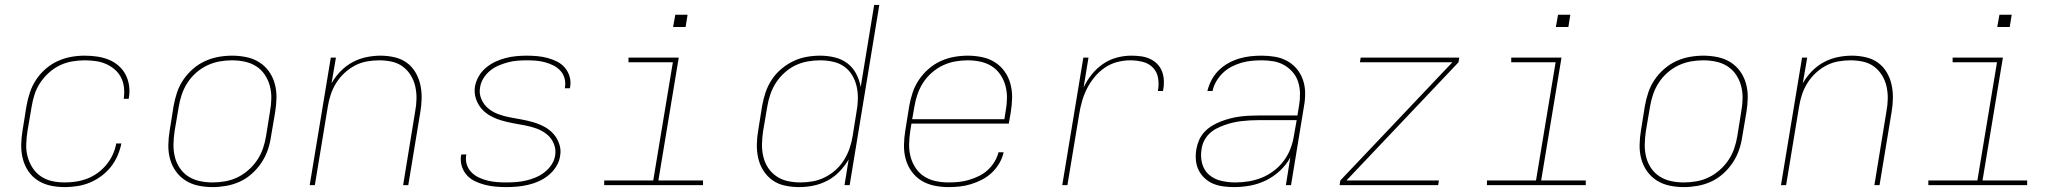

<svg xmlns="http://www.w3.org/2000/svg" viewBox="-20 -755 8440 783"><path d="M244 8Q214 8 186 2Q158 -4 134.5 -19Q111 -34 95.5 -57Q80 -80 73 -107.5Q66 -135 66.5 -164.5Q67 -194 72 -223L88 -323Q93 -351 102 -378Q111 -405 127 -429.5Q143 -454 166 -474Q189 -494 215.5 -506Q242 -518 269.5 -523Q297 -528 325 -528Q350 -528 375 -524.5Q400 -521 422.5 -512Q445 -503 463 -487.5Q481 -472 492 -451Q503 -430 506.5 -405Q510 -380 505 -354Q505 -354 505 -353.5Q505 -353 505 -352H484Q484 -353 484.5 -353.5Q485 -354 485 -354Q488 -377 485.5 -399Q483 -421 473 -440Q463 -459 447 -472.5Q431 -486 411.5 -494.5Q392 -503 369.5 -506Q347 -509 325 -509Q300 -509 274 -504.5Q248 -500 224 -488.5Q200 -477 179.5 -458.5Q159 -440 144 -417.5Q129 -395 121 -370Q113 -345 109 -320L92 -220Q88 -194 87 -167.5Q86 -141 92.5 -116.5Q99 -92 112.5 -71Q126 -50 146.5 -36Q167 -22 192 -16.5Q217 -11 244 -11Q267 -11 290 -14.5Q313 -18 335.5 -26.5Q358 -35 378.5 -50Q399 -65 414.5 -84Q430 -103 440 -125Q450 -147 454 -170H475Q470 -145 459.5 -120.5Q449 -96 432 -74.5Q415 -53 392.5 -36.5Q370 -20 345.5 -10Q321 0 295 4Q269 8 244 8Z M847 8Q817 8 788.5 2Q760 -4 736.5 -19Q713 -34 697 -56.5Q681 -79 673.5 -106.5Q666 -134 666.5 -163.5Q667 -193 672 -223L688 -323Q693 -351 702 -378Q711 -405 727.5 -429.5Q744 -454 767 -474Q790 -494 816.5 -506Q843 -518 871 -523Q899 -528 927 -528Q956 -528 985 -522Q1014 -516 1037.5 -501Q1061 -486 1077 -463.5Q1093 -441 1100.5 -413.5Q1108 -386 1107.5 -356.5Q1107 -327 1102 -297L1085 -197Q1081 -169 1071.5 -142Q1062 -115 1045.5 -90.5Q1029 -66 1006.5 -46Q984 -26 957.5 -14Q931 -2 902.5 3Q874 8 847 8ZM847 -11Q872 -11 898 -15.5Q924 -20 948 -31.5Q972 -43 993 -61.5Q1014 -80 1029 -102.5Q1044 -125 1052.5 -150Q1061 -175 1065 -200L1081 -300Q1086 -327 1086.5 -353.5Q1087 -380 1080.5 -404.5Q1074 -429 1060 -450Q1046 -471 1025 -484.5Q1004 -498 978.5 -503.5Q953 -509 926 -509Q901 -509 875.5 -504.5Q850 -500 825.5 -488.5Q801 -477 780 -458.5Q759 -440 744.5 -417.5Q730 -395 721.5 -370Q713 -345 709 -320L692 -220Q688 -193 687.5 -166.5Q687 -140 693 -115.5Q699 -91 713 -70Q727 -49 748 -35.5Q769 -22 794.5 -16.5Q820 -11 847 -11Z M1243 0 1329 -520H1350L1332 -415Q1347 -442 1369 -464.5Q1391 -487 1418 -501.5Q1445 -516 1474.5 -522Q1504 -528 1532 -528Q1561 -528 1589 -521.5Q1617 -515 1638.5 -499.5Q1660 -484 1674 -460.5Q1688 -437 1694 -410Q1700 -383 1699.5 -354.5Q1699 -326 1694 -297L1645 0H1624L1673 -300Q1678 -326 1678.5 -352Q1679 -378 1673.5 -402.5Q1668 -427 1655 -448Q1642 -469 1622.5 -483.5Q1603 -498 1578 -503.5Q1553 -509 1526 -509Q1502 -509 1476.5 -504.5Q1451 -500 1428 -488Q1405 -476 1385 -457.5Q1365 -439 1351 -416.5Q1337 -394 1329 -370Q1321 -346 1317 -321L1264 0Z M2045 8Q2023 8 2000.5 6Q1978 4 1957 -1.5Q1936 -7 1917 -16Q1898 -25 1884 -40.5Q1870 -56 1863.5 -76.5Q1857 -97 1860 -120Q1861 -121 1861 -122.5Q1861 -124 1861 -125H1882Q1882 -124 1881.5 -123Q1881 -122 1881 -121Q1878 -101 1884 -83Q1890 -65 1903 -52Q1916 -39 1933 -31Q1950 -23 1968.5 -18.5Q1987 -14 2006 -12.5Q2025 -11 2045 -11Q2065 -11 2084.5 -12.5Q2104 -14 2124 -18.5Q2144 -23 2163.5 -31Q2183 -39 2200 -52Q2217 -65 2229 -83Q2241 -101 2244 -121Q2248 -146 2238.5 -169Q2229 -192 2210.5 -207Q2192 -222 2169 -230.5Q2146 -239 2121.5 -243.5Q2097 -248 2072.5 -252.5Q2048 -257 2024.5 -264Q2001 -271 1980 -282.5Q1959 -294 1943.5 -312Q1928 -330 1920.5 -353.5Q1913 -377 1917 -403Q1921 -424 1932.5 -444Q1944 -464 1962 -479Q1980 -494 2000.5 -503.5Q2021 -513 2042.5 -518.5Q2064 -524 2085.5 -526Q2107 -528 2128 -528Q2150 -528 2171.5 -526Q2193 -524 2213.5 -518.5Q2234 -513 2252.5 -503.5Q2271 -494 2284 -478.5Q2297 -463 2303 -442.5Q2309 -422 2305 -400Q2305 -399 2304.5 -397.5Q2304 -396 2304 -395H2283Q2284 -396 2284 -397Q2284 -398 2284 -400Q2287 -419 2282 -436.5Q2277 -454 2265 -467Q2253 -480 2237 -488Q2221 -496 2203 -501Q2185 -506 2166.5 -507.5Q2148 -509 2128 -509Q2109 -509 2090 -507.5Q2071 -506 2052 -501Q2033 -496 2014 -488Q1995 -480 1979 -467Q1963 -454 1952 -436.5Q1941 -419 1938 -400Q1933 -374 1943 -351Q1953 -328 1971 -313Q1989 -298 2012 -289.5Q2035 -281 2059.5 -276.5Q2084 -272 2108.5 -267.5Q2133 -263 2156.5 -256Q2180 -249 2201 -237.5Q2222 -226 2237.5 -208.5Q2253 -191 2261 -167Q2269 -143 2264 -118Q2261 -96 2248 -75.5Q2235 -55 2216.5 -40Q2198 -25 2176.5 -15.5Q2155 -6 2133 -1Q2111 4 2089 6Q2067 8 2045 8Z M2444 0V-19H2644L2724 -501H2543V-520H2748L2665 -19H2847V0ZM2725 -645 2734 -695H2784L2776 -645Z M3239 8Q3210 8 3181.5 2Q3153 -4 3131 -19.5Q3109 -35 3094 -58Q3079 -81 3072.5 -108.5Q3066 -136 3066.5 -165Q3067 -194 3072 -223L3088 -323Q3093 -351 3102 -378Q3111 -405 3127 -429.5Q3143 -454 3166 -473.5Q3189 -493 3215 -505.5Q3241 -518 3269 -523Q3297 -528 3324 -528Q3355 -528 3384 -521Q3413 -514 3435.5 -497Q3458 -480 3471.5 -454.5Q3485 -429 3490 -400L3545 -735H3566L3445 0H3424L3441 -105Q3426 -79 3404 -56Q3382 -33 3354.5 -18.5Q3327 -4 3297.5 2Q3268 8 3239 8ZM3245 -11Q3269 -11 3294.5 -15.5Q3320 -20 3344 -32Q3368 -44 3388 -62Q3408 -80 3422 -102.5Q3436 -125 3444.5 -149.5Q3453 -174 3457 -199L3473 -299Q3478 -325 3478.5 -351.5Q3479 -378 3473.5 -402.5Q3468 -427 3455 -448.5Q3442 -470 3422 -484Q3402 -498 3376.5 -503.5Q3351 -509 3325 -509Q3300 -509 3274 -504.5Q3248 -500 3224 -488.5Q3200 -477 3179.5 -458.5Q3159 -440 3144.5 -417.5Q3130 -395 3121.5 -370Q3113 -345 3109 -320L3092 -220Q3088 -194 3087.5 -167.5Q3087 -141 3093 -116Q3099 -91 3112.5 -70.5Q3126 -50 3146.5 -36Q3167 -22 3192.5 -16.5Q3218 -11 3245 -11Z M3848 8Q3818 8 3789.5 2Q3761 -4 3737.5 -18.5Q3714 -33 3697.5 -56Q3681 -79 3673.5 -106.5Q3666 -134 3666.5 -163.5Q3667 -193 3672 -223L3688 -323Q3693 -351 3702 -378Q3711 -405 3727.5 -429.5Q3744 -454 3767 -474Q3790 -494 3816.5 -506Q3843 -518 3871 -523Q3899 -528 3927 -528Q3956 -528 3985 -522Q4014 -516 4037.5 -501Q4061 -486 4077 -463.5Q4093 -441 4100.5 -413.5Q4108 -386 4107.5 -356.5Q4107 -327 4102 -297L4094 -251H3697L3692 -220Q3688 -193 3687.5 -166.5Q3687 -140 3693.5 -115.5Q3700 -91 3714 -70Q3728 -49 3749 -35.5Q3770 -22 3795.5 -16.5Q3821 -11 3848 -11Q3869 -11 3889.5 -13Q3910 -15 3930.5 -21Q3951 -27 3971 -36.5Q3991 -46 4007.5 -61Q4024 -76 4035.5 -95Q4047 -114 4052 -134H4073Q4068 -111 4055.5 -89.5Q4043 -68 4025 -51Q4007 -34 3985 -22.5Q3963 -11 3940 -4Q3917 3 3894 5.5Q3871 8 3848 8ZM3700 -269H4076L4081 -300Q4086 -327 4086.5 -353.5Q4087 -380 4080.5 -404.5Q4074 -429 4060 -450Q4046 -471 4025 -484.5Q4004 -498 3978.5 -503.5Q3953 -509 3926 -509Q3901 -509 3875.5 -504.5Q3850 -500 3825.5 -488.5Q3801 -477 3780 -458.5Q3759 -440 3744.5 -417.5Q3730 -395 3721.5 -370Q3713 -345 3709 -320Z M4312 0 4398 -520H4419L4399 -398Q4412 -426 4432 -451Q4452 -476 4478 -494Q4504 -512 4534 -520Q4564 -528 4593 -528Q4613 -528 4632.5 -525.5Q4652 -523 4669.5 -515Q4687 -507 4700 -493.5Q4713 -480 4719.5 -462Q4726 -444 4726.5 -424Q4727 -404 4723 -384H4702Q4707 -410 4703 -435.5Q4699 -461 4682.5 -478.5Q4666 -496 4641 -502.5Q4616 -509 4590 -509Q4563 -509 4536 -502Q4509 -495 4485.5 -479Q4462 -463 4443.5 -440.5Q4425 -418 4412.5 -393Q4400 -368 4392.5 -341.5Q4385 -315 4381 -289L4333 0Z M5012 8Q4990 8 4968 5Q4946 2 4927 -6Q4908 -14 4892.5 -28.5Q4877 -43 4868 -61.5Q4859 -80 4857 -102Q4855 -124 4859 -147Q4862 -165 4870 -183.5Q4878 -202 4892 -217Q4906 -232 4923.5 -242.5Q4941 -253 4959.5 -260Q4978 -267 4997 -272Q5016 -277 5035 -279.5Q5054 -282 5073 -283Q5092 -284 5111 -284H5271L5278 -326Q5282 -350 5281.5 -374.5Q5281 -399 5274 -421Q5267 -443 5252 -460.5Q5237 -478 5217 -489.5Q5197 -501 5173.5 -505Q5150 -509 5125 -509Q5105 -509 5084 -507Q5063 -505 5042.5 -499Q5022 -493 5002.5 -483Q4983 -473 4967 -457.5Q4951 -442 4940 -423Q4929 -404 4925 -384H4904Q4909 -406 4920.5 -428Q4932 -450 4949.5 -467.5Q4967 -485 4988.5 -497Q5010 -509 5033 -516Q5056 -523 5079 -525.5Q5102 -528 5125 -528Q5153 -528 5179.5 -523.5Q5206 -519 5229 -506.5Q5252 -494 5268.5 -474Q5285 -454 5293.5 -429.5Q5302 -405 5302.5 -377.5Q5303 -350 5298 -323L5245 0H5224L5242 -113Q5226 -83 5199.5 -58.5Q5173 -34 5142 -19Q5111 -4 5078 2Q5045 8 5012 8ZM5018 -11Q5045 -11 5072.5 -15.5Q5100 -20 5126 -30.5Q5152 -41 5175.5 -59Q5199 -77 5216 -100Q5233 -123 5243 -149.5Q5253 -176 5257 -203L5268 -265H5111Q5094 -265 5077 -264Q5060 -263 5042.5 -261Q5025 -259 5008 -255Q4991 -251 4974 -245Q4957 -239 4940.5 -230.5Q4924 -222 4911 -209Q4898 -196 4890 -179.5Q4882 -163 4880 -146Q4875 -116 4882.5 -88Q4890 -60 4911 -42Q4932 -24 4960.5 -17.5Q4989 -11 5018 -11Z M5443 0 5446 -19 5903 -501H5526L5529 -520H5931L5928 -501L5471 -19H5848L5845 0Z M6044 0V-19H6244L6324 -501H6143V-520H6348L6265 -19H6447V0ZM6325 -645 6334 -695H6384L6376 -645Z M6847 8Q6817 8 6788.5 2Q6760 -4 6736.5 -19Q6713 -34 6697 -56.5Q6681 -79 6673.5 -106.5Q6666 -134 6666.5 -163.5Q6667 -193 6672 -223L6688 -323Q6693 -351 6702 -378Q6711 -405 6727.5 -429.5Q6744 -454 6767 -474Q6790 -494 6816.5 -506Q6843 -518 6871 -523Q6899 -528 6927 -528Q6956 -528 6985 -522Q7014 -516 7037.5 -501Q7061 -486 7077 -463.5Q7093 -441 7100.5 -413.5Q7108 -386 7107.5 -356.5Q7107 -327 7102 -297L7085 -197Q7081 -169 7071.5 -142Q7062 -115 7045.5 -90.5Q7029 -66 7006.5 -46Q6984 -26 6957.5 -14Q6931 -2 6902.5 3Q6874 8 6847 8ZM6847 -11Q6872 -11 6898 -15.5Q6924 -20 6948 -31.5Q6972 -43 6993 -61.5Q7014 -80 7029 -102.5Q7044 -125 7052.5 -150Q7061 -175 7065 -200L7081 -300Q7086 -327 7086.5 -353.5Q7087 -380 7080.5 -404.5Q7074 -429 7060 -450Q7046 -471 7025 -484.5Q7004 -498 6978.5 -503.5Q6953 -509 6926 -509Q6901 -509 6875.5 -504.5Q6850 -500 6825.5 -488.5Q6801 -477 6780 -458.5Q6759 -440 6744.5 -417.5Q6730 -395 6721.5 -370Q6713 -345 6709 -320L6692 -220Q6688 -193 6687.5 -166.5Q6687 -140 6693 -115.5Q6699 -91 6713 -70Q6727 -49 6748 -35.5Q6769 -22 6794.5 -16.5Q6820 -11 6847 -11Z M7243 0 7329 -520H7350L7332 -415Q7347 -442 7369 -464.5Q7391 -487 7418 -501.5Q7445 -516 7474.5 -522Q7504 -528 7532 -528Q7561 -528 7589 -521.5Q7617 -515 7638.5 -499.5Q7660 -484 7674 -460.5Q7688 -437 7694 -410Q7700 -383 7699.5 -354.5Q7699 -326 7694 -297L7645 0H7624L7673 -300Q7678 -326 7678.5 -352Q7679 -378 7673.5 -402.5Q7668 -427 7655 -448Q7642 -469 7622.5 -483.5Q7603 -498 7578 -503.5Q7553 -509 7526 -509Q7502 -509 7476.5 -504.5Q7451 -500 7428 -488Q7405 -476 7385 -457.5Q7365 -439 7351 -416.5Q7337 -394 7329 -370Q7321 -346 7317 -321L7264 0Z M7844 0V-19H8044L8124 -501H7943V-520H8148L8065 -19H8247V0ZM8125 -645 8134 -695H8184L8176 -645Z"/></svg>

Font: Iosevka SS04 Th Ex Obl
Style: Regular
Weight: 100
Width: 7
Italic angle: -9°
Monospace: yes
Designer: Belleve Invis
Foundry: Belleve Invis
Version: Version 19.0.0; ttfautohint (v1.8.4)